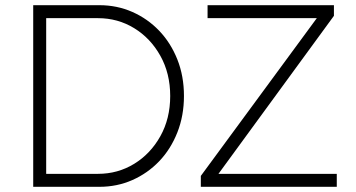

<svg xmlns="http://www.w3.org/2000/svg" viewBox="-20 -720 1371 740"><path d="M108 0V-700H363Q431 -700 490 -674Q549 -648 593.5 -601.5Q638 -555 663.5 -491Q689 -427 689 -350Q689 -274 663.5 -209.5Q638 -145 593.5 -98.5Q549 -52 490 -26Q431 0 363 0ZM358 -650H158V-50H358Q434 -50 497 -88.5Q560 -127 598 -195Q636 -263 636 -350Q636 -437 598 -505Q560 -573 497 -611.5Q434 -650 358 -650ZM754 0V-42L1201 -650H780V-700H1267V-659L822 -50H1278V0Z"/></svg>

Font: Lexend ExtraLight
Style: Regular
Weight: 200
Designer: Bonnie Shaver-Troup, Thomas Jockin
Foundry: Lexend
Version: Version 1.007; ttfautohint (v1.8.3)